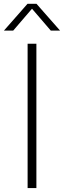

<svg xmlns="http://www.w3.org/2000/svg" viewBox="-49 -964 328 984"><path d="M92.5 0V-740H137.5V0ZM-29 -807 92 -944.5H138L259 -807H211.5L108 -927.5H122L18.5 -807Z"/></svg>

Font: Encode Sans SC Condensed Thin ExtraLight
Style: Regular
Weight: 250
Version: Version 3.002